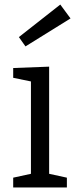

<svg xmlns="http://www.w3.org/2000/svg" viewBox="-20 -824 338 844"><path d="M274 -43V0H38V-43L116 -60V-466L38 -482V-525L196 -531V-60ZM92 -620 63 -661 245 -804 290 -743Z"/></svg>

Font: Bitter
Style: Regular
Weight: 400
Designer: Sol Matas, and Bitter project Authors
Foundry: Sol Matas
Version: Version 2.001